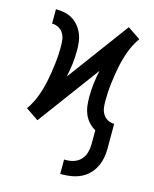

<svg xmlns="http://www.w3.org/2000/svg" viewBox="-113 -603 726 903"><g transform="rotate(15 250.0 -152.0)"><path d="M268 223V153H278Q298 153 317 146.5Q336 140 349.5 125Q363 110 368.5 90.5Q374 71 374 51V-18Q356 -28 341.5 -44Q327 -60 319 -79.5Q311 -99 308.5 -120.5Q306 -142 306 -163Q306 -196 310 -228.5Q314 -261 321 -293L99 7L37 -35Q61 -69 75.5 -108.5Q90 -148 98 -189Q106 -230 111 -271.5Q116 -313 116 -355Q116 -372 114 -388.5Q112 -405 103.5 -419.5Q95 -434 80 -442Q65 -450 48 -450V-520Q69 -520 89.5 -516Q110 -512 128 -501.5Q146 -491 159.5 -474.5Q173 -458 181 -439Q189 -420 191.5 -399Q194 -378 194 -357Q194 -324 190 -291.5Q186 -259 179 -227L401 -527L463 -485Q439 -451 424.5 -411.5Q410 -372 402 -331Q394 -290 389 -248.5Q384 -207 384 -165Q384 -148 386 -131.5Q388 -115 396.5 -100.5Q405 -86 420 -78Q435 -70 452 -70V51Q452 74 447.5 97Q443 120 432.5 141Q422 162 405.5 178.5Q389 195 368 205Q347 215 324 219Q301 223 278 223Z"/></g></svg>

Font: Iosevka Fuck
Style: Regular
Weight: 400
Monospace: yes
Designer: Belleve Invis
Foundry: Belleve Invis
Version: Version 28.0.7; ttfautohint (v1.8.3)